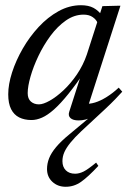

<svg xmlns="http://www.w3.org/2000/svg" viewBox="-20 -451 504 735"><path d="M448 -100Q437.5 -88.5 421.8 -72Q406 -55.5 382.5 -33.5L291 51.5Q265.5 75.5 249.8 95Q234 114.5 226.5 131.2Q219 148 219 166Q219 188 232 201Q245 214 267.5 214Q283 214 299.8 205.8Q316.5 197.5 348 171.5L356.5 184Q317 226.5 290.2 245.2Q263.5 264 231.5 264Q201 264 180.5 245Q160 226 160 196Q160 175 168 154.8Q176 134.5 194.8 112Q213.5 89.5 246.5 62.5L334 -10.5V-3Q320 3.5 306.8 6.8Q293.5 10 281 10Q259.5 10 249.8 1Q240 -8 245 -23L297 -185H310Q272 -129 241.8 -91.5Q211.5 -54 186.8 -32Q162 -10 141 -0.8Q120 8.5 100.5 8.5Q73.5 8.5 53.5 -1.5Q33.5 -11.5 22.5 -33.2Q11.5 -55 11.5 -90Q11.5 -128 26.2 -173.8Q41 -219.5 67 -264.8Q93 -310 128 -347.8Q163 -385.5 204.2 -408.2Q245.5 -431 290 -431Q319 -431 338 -420.8Q357 -410.5 372.5 -389.5L353.5 -363Q349 -375.5 335.2 -385.2Q321.5 -395 300 -395Q264.5 -395 232.2 -372.5Q200 -350 173.2 -313.8Q146.5 -277.5 127 -236.5Q107.5 -195.5 96.8 -157.8Q86 -120 86 -94.5Q86 -73 98.2 -62.2Q110.5 -51.5 129 -51.5Q145.5 -51.5 170.8 -65.8Q196 -80 223.2 -105.5Q250.5 -131 274.5 -166.2Q298.5 -201.5 312.5 -242.5L372 -427.5L431 -429H441L314.5 -36L306 -54.5Q322 -52 343.5 -58.5Q365 -65 388.5 -79.8Q412 -94.5 434.5 -115.5Z"/></svg>

Font: Newsreader 20pt
Style: Italic
Weight: 400
Italic angle: -17°
Version: Version 1.003